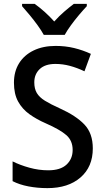

<svg xmlns="http://www.w3.org/2000/svg" viewBox="-20 -961 541 991"><path d="M459 -195Q459 -100 395.5 -45Q332 10 225 10Q173 10 126.5 1Q80 -8 45 -26V-128Q83 -109 131.5 -95.5Q180 -82 229 -82Q292 -82 323.5 -111.5Q355 -141 355 -187Q355 -235 322.5 -263.5Q290 -292 215 -325Q169 -345 132 -371.5Q95 -398 73.5 -437Q52 -476 52 -534Q52 -592 78.5 -634.5Q105 -677 153.5 -700.5Q202 -724 267 -724Q318 -724 363 -713Q408 -702 449 -683L416 -593Q378 -611 341 -621Q304 -631 266 -631Q213 -631 185 -604.5Q157 -578 157 -536Q157 -503 170 -481Q183 -459 212 -441Q241 -423 290 -401Q372 -364 415.5 -318.5Q459 -273 459 -195ZM206 -781Q194 -803 174.5 -830Q155 -857 133.5 -883Q112 -909 94 -929V-941H159Q183 -924 209.5 -900.5Q236 -877 260 -850Q285 -878 310.5 -900Q336 -922 361 -941H428V-929Q410 -910 388 -884Q366 -858 346 -830.5Q326 -803 314 -781Z"/></svg>

Font: Noto Sans Tamil SemiCondensed Medium
Style: Regular
Weight: 500
Width: 4
Designer: Jelle Bosma - Monotype Design Team
Foundry: Monotype Imaging Inc.
Version: Version 2.004; ttfautohint (v1.8.4.7-5d5b)